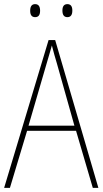

<svg xmlns="http://www.w3.org/2000/svg" viewBox="-20 -909 496 929"><path d="M306 -826Q330 -826 330 -858Q330 -889 306 -889Q282 -889 282 -858Q282 -826 306 -826ZM150 -826Q174 -826 174 -857Q174 -889 150 -889Q126 -889 126 -857Q126 -826 150 -826ZM118 -301 206 -603Q212 -625 218.5 -645.5Q225 -666 231 -689Q237 -664 243 -644Q249 -624 255 -603L340 -301ZM456 0 247 -715H215L0 0H28L111 -276H348L429 0Z"/></svg>

Font: Noto Sans Display SemiCondensed Thin
Style: Regular
Weight: 250
Width: 4
Designer: Monotype Design team
Foundry: Monotype Imaging Inc.
Version: 1.000